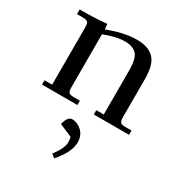

<svg xmlns="http://www.w3.org/2000/svg" viewBox="-176 -577 946 1005"><g transform="rotate(30 296.5 -74.5)"><path d="M22 -411V-439Q115 -439 185 -446L188 -418V-414Q284 -452 362 -452Q432 -452 466 -416.5Q500 -381 500 -295V-66Q500 -41 507 -33.5Q514 -26 539 -26H574V0H361V-26H406V-290Q406 -366 382 -389.5Q358 -413 312 -413Q260 -413 188 -385V-66Q188 -41 195 -33.5Q202 -26 227 -26H262V0H48V-26H94V-371Q94 -396 87 -403.5Q80 -411 55 -411ZM237 129Q249 78 276 78Q308 78 334.5 102.5Q361 127 361 170Q361 228 296 303L275 286Q318 229 318 195Q318 174 314 162Z"/></g></svg>

Font: Dihjauti
Style: Bold
Weight: 700
Designer: T. Christopher White
Version: Version 3.0.0